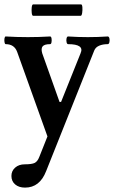

<svg xmlns="http://www.w3.org/2000/svg" viewBox="-20 -584 519 874"><path d="M94 270Q66 270 49 255.5Q32 241 32 217Q32 194 49 179Q66 164 93 164Q125 164 138 157.5Q151 151 159 130L196 37L58 -348Q45 -383 6 -383Q2 -383 0.5 -392Q-1 -401 0.5 -409.5Q2 -418 6 -418Q57 -415 107 -415Q157 -415 208 -418Q213 -418 214.5 -409.5Q216 -401 214.5 -392Q213 -383 208 -383Q183 -383 174.5 -373.5Q166 -364 172 -342L251 -120H258L347 -342Q365 -383 290 -383Q285 -383 283 -392Q281 -401 283 -409.5Q285 -418 290 -418Q335 -415 380 -415Q425 -415 470 -418Q476 -418 478 -409.5Q480 -401 478 -392Q476 -383 470 -383Q448 -383 431.5 -376Q415 -369 409 -354L190 195Q161 270 94 270ZM131 -512Q126 -512 124.5 -525Q123 -538 124.5 -551Q126 -564 131 -564H349Q354 -564 355 -551Q356 -538 354 -525Q352 -512 347 -512Z"/></svg>

Font: Junicode
Style: Bold
Weight: 700
Designer: Peter S. Baker
Version: Version 2.100; ttfautohint (v1.8.4)